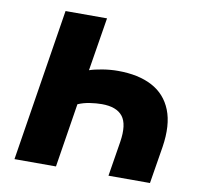

<svg xmlns="http://www.w3.org/2000/svg" viewBox="-79 -790 928 875"><g transform="rotate(10 385.5 -352.5)"><path d="M43 0 155 -705H347L307 -458Q330 -466 366.5 -472Q403 -478 438 -478Q533 -478 596.5 -444.5Q660 -411 687 -343Q714 -275 698 -172L670 0H478L504 -161Q517 -244 488.5 -280Q460 -316 392 -316Q367 -316 337 -311.5Q307 -307 282 -296L235 0Z"/></g></svg>

Font: Nunito Sans 7pt Black
Style: Italic
Weight: 900
Italic angle: -9°
Version: Version 3.101;gftools[0.9.27]